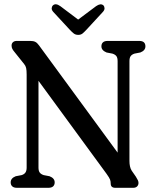

<svg xmlns="http://www.w3.org/2000/svg" viewBox="-20 -895 744 915"><path d="M240.6 -25.9Q240.6 -13.7 233.2 -6.9Q225.7 0 210.8 0H60.7Q45.8 0 38.4 -6.9Q30.9 -13.7 30.9 -25.9Q30.9 -45.6 54.8 -55.1L83 -60.5Q95.1 -64.2 101 -72.5Q107 -80.8 107 -96.5V-539.3Q107 -559.8 104.6 -570.7Q102.2 -581.7 94.8 -590.1L49.7 -646.5Q42.2 -655.2 38.7 -662.2Q35.2 -669.2 35.2 -677.8Q35.2 -688.2 42 -694.1Q48.8 -700 59.6 -700H123.7Q139.1 -700 148.1 -695.5Q157.1 -691.1 165.9 -678.8L556.8 -145.4L540.5 -98.4V-603.5Q540.5 -619.5 534.8 -627.3Q529 -635.2 515.7 -639.5L487.7 -644.9Q463.3 -655 463.3 -674.1Q463.3 -686.6 470.8 -693.3Q478.2 -700 493.1 -700H643.2Q658.6 -700 665.8 -693.3Q673 -686.6 673 -674.1Q673 -654.4 648.8 -644.9L620.9 -639.5Q608.4 -635.4 602.7 -627.5Q596.9 -619.7 596.9 -603.5V-128.6Q596.9 -114.1 599.3 -102.8Q601.6 -91.5 607.5 -81.9L627.6 -52.9Q634.4 -42.2 637.2 -35.8Q640 -29.4 640 -23.3Q640 -13.3 633.5 -6.7Q627 0 614.7 0H529.5Q507.6 0 507.6 -20Q507.6 -30.8 504.5 -39.1Q501.5 -47.4 487.9 -66.5L134.9 -548.8L163.4 -578.4V-96.5Q163.4 -80.6 169.4 -72.6Q175.4 -64.6 188.2 -60.5L216.2 -55.1Q240.6 -45.6 240.6 -25.9ZM370.2 -788.3 267.7 -865.5Q245.5 -881.3 232.7 -869.7Q227.5 -865.3 226.4 -856.6Q225.4 -847.9 233.7 -838.5L311.9 -754Q322.6 -742.5 331.2 -735.7Q339.8 -728.8 353 -728.8Q365.6 -728.8 373.9 -735.8Q382.2 -742.8 392.6 -754L470.5 -838.5Q478.8 -847.6 478.1 -856.5Q477.3 -865.3 472.4 -869.7Q459.6 -880.7 437.7 -865.5L334.6 -788.3Z"/></svg>

Font: Fraunces 144pt S100 Black
Style: Regular
Weight: 900
Version: Version 1.000